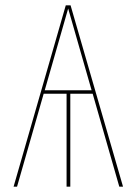

<svg xmlns="http://www.w3.org/2000/svg" viewBox="-20 -701 513 721"><path d="M328 -349H244V0H230V-349H144L44 0H31L227 -681H245L442 0H428ZM324 -362 236 -669 148 -362Z"/></svg>

Font: Fira Sans Compressed Hair
Style: Regular
Weight: 100
Width: 1
Designer: bBox Type GmbH & Carrois Corporate GbR & Edenspiekermann AG
Foundry: bBox Type GmbH & Carrois Corporate GbR & Edenspiekermann AG
Version: Version 4.301